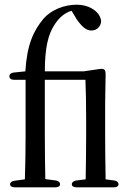

<svg xmlns="http://www.w3.org/2000/svg" viewBox="-20 -811 550 818"><path d="M23 -26C23 -18 30 -13 43 -13H216C229 -13 236 -18 236 -26C236 -34 230 -40 218 -42L173 -48C172 -108 171 -169 171 -231V-471H344C346 -421 347 -372 347 -302V-231C347 -180 346 -100 345 -47L305 -42C293 -40 286 -34 286 -26C286 -18 293 -13 306 -13H465C478 -13 485 -18 485 -26C485 -34 479 -40 467 -42L430 -47C429 -100 428 -179 428 -231V-376L430 -494C430 -505 428 -511 425 -514C421 -517 414 -519 404 -517L336 -507H171C171 -609 186 -664 210 -702C230 -735 256 -757 285 -765L306 -730C328 -698 347 -681 369 -681C390 -681 404 -694 409 -710C412 -719 411 -725 408 -734C396 -768 355 -791 307 -791C253 -791 198 -769 165 -731C122 -679 95 -620 88 -507L39 -502C27 -501 20 -495 20 -486C20 -477 27 -471 40 -471H89V-231C89 -169 88 -107 86 -47L42 -41C30 -39 23 -34 23 -26Z"/></svg>

Font: 寒蝉锦书宋 CompactLight
Style: Bold
Weight: 400
Width: 4
Designer: 寒蝉锦书宋{Warren} 思源宋体{Ryoko NISHIZUKA 西塚涼子 (kana & ideographs); Frank Grießhammer (Latin, Greek & Cyrillic); Wenlong ZHANG 
Foundry: Adobe & ChillType
Version: Version 2.000;Glyphs 3.1.1 (3135)